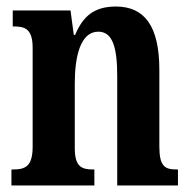

<svg xmlns="http://www.w3.org/2000/svg" viewBox="-20 -568 586 588"><path d="M15 0H269V-49H265C229 -49 209 -58 209 -115V-313C209 -394 226 -471 281 -471C326 -471 339 -420 339 -335V0H525V-49H521C485 -49 468 -58 468 -120V-354C468 -489 422 -548 335 -548C268 -548 234 -518 210 -461H206L196 -536H19V-487H23C58 -487 80 -478 80 -421V-119C80 -58 57 -49 20 -49H15Z"/></svg>

Font: Noto Serif Bengali ExtraCondensed
Style: Regular
Weight: 400
Width: 2
Designer: Juan Bruce, Universal Thirst, Indian Type Foundry and the Monotype Design Team.
Foundry: Monotype Imaging Inc.
Version: Version 2.003